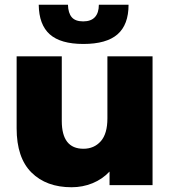

<svg xmlns="http://www.w3.org/2000/svg" viewBox="-20 -779 726 808"><path d="M622 -542V0H441V-57Q411 -25 369.5 -8Q328 9 281 9Q175 9 112.5 -53Q50 -115 50 -239V-542H240V-270Q240 -153 331 -153Q376 -153 404 -184.5Q432 -216 432 -281V-542ZM143 -759H266Q267 -724 282 -706.5Q297 -689 330 -689Q363 -689 379.5 -707Q396 -725 396 -759H521Q521 -675 474.5 -634.5Q428 -594 331 -594Q235 -594 189.5 -634.5Q144 -675 143 -759Z"/></svg>

Font: Montserrat Alternates ExtraBold
Style: Regular
Weight: 800
Designer: Julieta Ulanovsky
Foundry: Julieta Ulanovsky
Version: Version 7.200